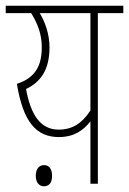

<svg xmlns="http://www.w3.org/2000/svg" viewBox="-20 -642 451 671"><path d="M411 -622H0V-596H89C110 -562 126 -525 126 -477C126 -408 100 -369 39 -349C61 -215 107 -163 186 -163C240 -163 273 -188 296 -218V0H322V-596H411ZM71 -331C120 -354 153 -396 153 -476C153 -524 137 -566 119 -596H296V-256C267 -211 233 -189 185 -189C120 -189 87 -243 71 -331ZM105 -28C105 -2 119 9 133 9C150 9 162 -1 162 -28C162 -52 151 -65 134 -65C118 -65 105 -53 105 -28Z"/></svg>

Font: Noto Sans ExtraCondensed Thin
Style: Italic
Weight: 100
Width: 2
Italic angle: -12°
Designer: Monotype Design Team
Foundry: Monotype Imaging Inc.
Version: Version 2.013